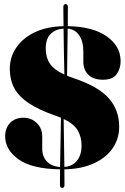

<svg xmlns="http://www.w3.org/2000/svg" viewBox="-20 -824 608 932"><path d="M293 74Q293 88 282 88Q271 88 271 74Q271 57.5 271.2 38.2Q271.5 19 271.5 -2Q135.5 -4 70.2 -50.5Q5 -97 5 -162.5Q5 -202 28.8 -227.2Q52.5 -252.5 94.5 -252.5Q131.5 -252.5 158.2 -227.2Q185 -202 185 -160V-102Q185 -64 207.8 -40Q230.5 -16 271.5 -13.5Q272.5 -70 273.8 -133.5Q275 -197 276 -252.5Q264.5 -257 252 -261.5Q168 -290.5 118.8 -323.8Q69.5 -357 48.5 -397.8Q27.5 -438.5 27.5 -489.5Q27.5 -546 58.5 -592.2Q89.5 -638.5 147.8 -666.8Q206 -695 288.5 -697Q288 -723 287.8 -746.5Q287.5 -770 287.5 -790Q287.5 -804 298.5 -804Q309.5 -804 309.5 -790Q309.5 -772 309.2 -748.2Q309 -724.5 309 -697Q430.5 -695 498 -647.5Q565.5 -600 565.5 -527Q565.5 -491 546.2 -464Q527 -437 480 -437Q433 -437 408.8 -461.2Q384.5 -485.5 384.5 -524.5V-573Q384.5 -624 364.2 -653Q344 -682 308.5 -685Q308 -631.5 307 -570.8Q306 -510 305.5 -456.5Q319.5 -450.5 336.5 -445Q457.5 -404.5 508 -347Q558.5 -289.5 558.5 -209.5Q558.5 -149.5 526 -103.2Q493.5 -57 433.8 -30.2Q374 -3.5 292.5 -2Q292.5 20 292.8 39.2Q293 58.5 293 74ZM202 -588Q202 -545.5 222.2 -515.2Q242.5 -485 292.5 -462Q291.5 -513.5 290.2 -572.2Q289 -631 288.5 -685Q249 -682.5 225.5 -659Q202 -635.5 202 -588ZM376 -116Q376 -160 356.8 -191.8Q337.5 -223.5 289 -246.5Q290 -190.5 290.8 -128.5Q291.5 -66.5 292.5 -13.5Q333 -17 354.5 -45.2Q376 -73.5 376 -116Z"/></svg>

Font: Fraunces 144pt S000 Black
Style: Regular
Weight: 900
Version: Version 1.000; ttfautohint (v1.8.3)